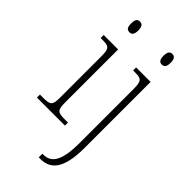

<svg xmlns="http://www.w3.org/2000/svg" viewBox="-298 -814 1125 1125"><g transform="rotate(45 264.5 -251.0)"><path d="M138 -654C156 -654 168 -663 168 -698C168 -732 156 -742 138 -742C120 -742 109 -732 109 -698C109 -663 120 -654 138 -654ZM406 -654C424 -654 436 -663 436 -698C436 -732 424 -742 406 -742C390 -742 377 -732 377 -698C377 -663 390 -654 406 -654ZM26 0H258V-25H237C174 -25 163 -30 163 -99V-536H43V-511H55C111 -511 122 -505 122 -435V-98C122 -30 111 -25 48 -25H26ZM281 240H295C374 240 432 191 432 11V-536H312V-511H325C378 -511 391 -505 391 -436V12C391 164 352 210 289 210H281Z"/></g></svg>

Font: Noto Serif Bengali SemiCondensed ExtraLight
Style: Regular
Weight: 200
Width: 4
Designer: Juan Bruce, Universal Thirst, Indian Type Foundry and the Monotype Design Team.
Foundry: Monotype Imaging Inc.
Version: Version 2.003